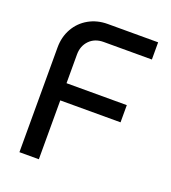

<svg xmlns="http://www.w3.org/2000/svg" viewBox="-129 -796 793 892"><g transform="rotate(20 267.5 -350.0)"><path d="M69 0V-518Q69 -570 92.5 -611.5Q116 -653 157.5 -676.5Q199 -700 251 -700H500V-615H262Q218 -615 191.5 -587.5Q165 -560 165 -518V-376H463V-291H165V0Z"/></g></svg>

Font: MuseoModerno
Style: Regular
Weight: 400
Designer: Pablo Cosgaya, Héctor Gatti, Marcela Romero, and the Authors of The MuseoModerno Project.
Foundry: Omnibus-Type Team
Version: Version 1.001